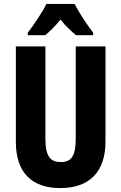

<svg xmlns="http://www.w3.org/2000/svg" viewBox="-20 -951 619 981"><path d="M361 -931H217C200 -894 151 -821 122 -784V-771H211C229 -786 261 -815 289 -851C316 -816 347 -789 369 -771H456V-784C417 -835 384 -887 361 -931ZM519 -228V-714H367V-242C367 -151 343 -123 290 -123C239 -123 212 -150 212 -241V-714H61V-226C61 -70 142 10 288 10C438 10 519 -74 519 -228Z"/></svg>

Font: Noto Sans Sinhala UI ExtraCondensed ExtraBold
Style: Regular
Weight: 800
Width: 2
Designer: Jelle Bosma - Monotype Design Team
Foundry: Monotype Imaging Inc.
Version: Version 2.006